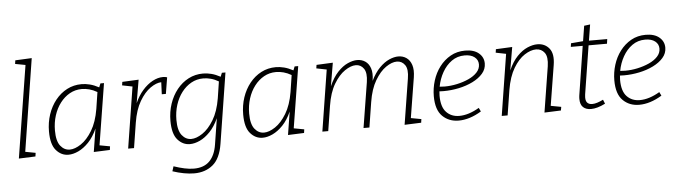

<svg xmlns="http://www.w3.org/2000/svg" viewBox="-56 -1013 5286 1496"><g transform="rotate(-5 2587.5 -265.5)"><path d="M58 3 173 -719 93 -734 97 -762 226 -768 112 -45 192 -30 188 -2Z M446 7Q390 7 350 -39Q310 -85 310 -186Q310 -257 331 -319.5Q352 -382 390.5 -430Q429 -478 481 -505Q533 -532 595 -532Q626 -532 659.5 -523.5Q693 -515 730 -495L742 -525H770L693 -45L774 -30L770 -2L644 3L673 -178Q644 -113 605 -72.5Q566 -32 524.5 -12.5Q483 7 446 7ZM460 -32Q500 -32 548 -64Q596 -96 636 -162Q676 -228 693 -330L713 -460Q682 -478 652 -486Q622 -494 593 -494Q542 -494 499 -470Q456 -446 424 -404Q392 -362 374.5 -307Q357 -252 357 -190Q357 -107 387 -69.5Q417 -32 460 -32Z M913 0 989 -479 909 -495 913 -522 1041 -528 1010 -347Q1035 -404 1071.5 -445.5Q1108 -487 1149.5 -509.5Q1191 -532 1231 -532Q1250 -532 1264 -527L1243 -399H1211L1215 -493Q1176 -492 1129.5 -459.5Q1083 -427 1044.5 -361.5Q1006 -296 990 -196L959 0Z M1410 237Q1372 237 1329 229Q1286 221 1241 206L1253 168Q1297 183 1336.5 191.5Q1376 200 1410 200Q1489 200 1533 155.5Q1577 111 1590 27L1622 -176Q1593 -112 1554 -71.5Q1515 -31 1474 -12Q1433 7 1396 7Q1340 7 1300 -39Q1260 -85 1260 -186Q1260 -257 1281 -319.5Q1302 -382 1340.5 -430Q1379 -478 1431 -505Q1483 -532 1545 -532Q1576 -532 1609.5 -523.5Q1643 -515 1680 -495L1692 -525H1720L1633 25Q1615 139 1556 188Q1497 237 1410 237ZM1410 -32Q1450 -32 1498 -64Q1546 -96 1586 -162Q1626 -228 1643 -330L1663 -460Q1632 -478 1602 -486Q1572 -494 1543 -494Q1492 -494 1449 -470Q1406 -446 1374 -404Q1342 -362 1324.5 -307Q1307 -252 1307 -190Q1307 -107 1337 -69.5Q1367 -32 1410 -32Z M1965 7Q1909 7 1869 -39Q1829 -85 1829 -186Q1829 -257 1850 -319.5Q1871 -382 1909.5 -430Q1948 -478 2000 -505Q2052 -532 2114 -532Q2145 -532 2178.5 -523.5Q2212 -515 2249 -495L2261 -525H2289L2212 -45L2293 -30L2289 -2L2163 3L2192 -178Q2163 -113 2124 -72.5Q2085 -32 2043.5 -12.5Q2002 7 1965 7ZM1979 -32Q2019 -32 2067 -64Q2115 -96 2155 -162Q2195 -228 2212 -330L2232 -460Q2201 -478 2171 -486Q2141 -494 2112 -494Q2061 -494 2018 -470Q1975 -446 1943 -404Q1911 -362 1893.5 -307Q1876 -252 1876 -190Q1876 -107 1906 -69.5Q1936 -32 1979 -32Z M3075 3 3132 -354Q3144 -426 3120.5 -459.5Q3097 -493 3057 -493Q3018 -493 2971.5 -461Q2925 -429 2886 -363Q2847 -297 2831 -196L2800 0H2754L2811 -354Q2822 -426 2798.5 -459.5Q2775 -493 2736 -493Q2697 -493 2650 -461Q2603 -429 2564 -363.5Q2525 -298 2509 -196L2478 0H2432L2508 -479L2428 -495L2432 -522L2560 -528L2529 -346Q2559 -414 2597.5 -455Q2636 -496 2676.5 -514Q2717 -532 2750 -532Q2786 -532 2813.5 -513.5Q2841 -495 2853.5 -457.5Q2866 -420 2857 -363L2856 -359Q2887 -422 2924.5 -460Q2962 -498 3000.5 -515Q3039 -532 3072 -532Q3108 -532 3135.5 -513Q3163 -494 3175.5 -456Q3188 -418 3179 -360L3128 -45L3209 -30L3205 -2Z M3498 7Q3422 7 3371.5 -42.5Q3321 -92 3321 -199Q3321 -261 3339.5 -320.5Q3358 -380 3394 -427.5Q3430 -475 3480.5 -503.5Q3531 -532 3595 -532Q3663 -532 3701 -500Q3739 -468 3739 -419Q3739 -375 3709 -340.5Q3679 -306 3629.5 -281.5Q3580 -257 3520 -244.5Q3460 -232 3401 -232Q3384 -232 3368 -233Q3366 -216 3366 -199Q3366 -111 3405 -70Q3444 -29 3506 -29Q3579 -29 3662 -78L3676 -49Q3584 7 3498 7ZM3588 -495Q3530 -495 3486 -463.5Q3442 -432 3413 -380.5Q3384 -329 3373 -269Q3392 -267 3413 -267Q3460 -267 3509 -277.5Q3558 -288 3600 -307Q3642 -326 3667.5 -353.5Q3693 -381 3693 -416Q3693 -451 3665 -473Q3637 -495 3588 -495Z M4169 3 4226 -354Q4237 -427 4212.5 -460Q4188 -493 4146 -493Q4104 -493 4056 -462Q4008 -431 3968.5 -365Q3929 -299 3912 -196L3881 0H3835L3911 -479L3831 -495L3835 -522L3963 -528L3932 -347Q3962 -415 4001 -455.5Q4040 -496 4081.5 -514Q4123 -532 4159 -532Q4218 -532 4252.5 -489.5Q4287 -447 4273 -360L4222 -45L4303 -30L4298 -2Z M4645 -25Q4582 7 4533 7Q4494 7 4471.5 -14Q4449 -35 4449 -79Q4449 -87 4449.5 -93.5Q4450 -100 4451 -107L4511 -489H4418L4422 -517L4517 -525L4536 -644L4583 -650L4563 -525H4706L4701 -489H4557L4497 -111Q4497 -106 4496 -100Q4495 -94 4495 -87Q4495 -56 4509 -43.5Q4523 -31 4545 -31Q4564 -31 4586 -38Q4608 -45 4632 -57Z M4910 7Q4834 7 4783.5 -42.5Q4733 -92 4733 -199Q4733 -261 4751.5 -320.5Q4770 -380 4806 -427.5Q4842 -475 4892.5 -503.5Q4943 -532 5007 -532Q5075 -532 5113 -500Q5151 -468 5151 -419Q5151 -375 5121 -340.5Q5091 -306 5041.5 -281.5Q4992 -257 4932 -244.5Q4872 -232 4813 -232Q4796 -232 4780 -233Q4778 -216 4778 -199Q4778 -111 4817 -70Q4856 -29 4918 -29Q4991 -29 5074 -78L5088 -49Q4996 7 4910 7ZM5000 -495Q4942 -495 4898 -463.5Q4854 -432 4825 -380.5Q4796 -329 4785 -269Q4804 -267 4825 -267Q4872 -267 4921 -277.5Q4970 -288 5012 -307Q5054 -326 5079.5 -353.5Q5105 -381 5105 -416Q5105 -451 5077 -473Q5049 -495 5000 -495Z"/></g></svg>

Font: Bitter Light
Style: Italic
Weight: 300
Italic angle: -9°
Designer: Sol Matas, and Bitter project Authors
Foundry: Sol Matas
Version: Version 2.001